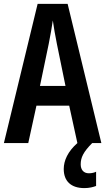

<svg xmlns="http://www.w3.org/2000/svg" viewBox="-20 -734 540 985"><path d="M394 109C394 74 408 45 453 0H500L327 -714H173L0 0H125L167 -192H335L377 0C328 43 307 90 307 133C307 195 344 231 413 231C439 231 460 225 473 220V147C465 151 452 155 436 155C409 155 394 137 394 109ZM272 -508 316 -293H185L230 -509C239 -555 246 -594 251 -629C256 -593 263 -553 272 -508Z"/></svg>

Font: Noto Sans Hebrew ExtraCondensed SemiBold
Style: Regular
Weight: 600
Width: 2
Designer: Ben Nathan
Foundry: Google LLC
Version: Version 3.001